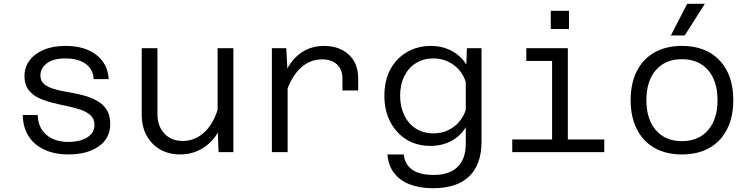

<svg xmlns="http://www.w3.org/2000/svg" viewBox="-20 -802 3940 1012"><path d="M340 12Q268 12 214 -13Q160 -38 130.5 -84.5Q101 -131 100 -196H179Q180 -130 224 -92Q268 -54 339 -54Q402 -54 440 -78Q478 -102 478 -143Q478 -175 457.5 -194Q437 -213 404.5 -224Q372 -235 332.5 -243Q293 -251 254 -261Q215 -271 182.5 -286.5Q150 -302 129.5 -329.5Q109 -357 109 -401Q109 -447 135 -482.5Q161 -518 209.5 -539Q258 -560 325 -560Q427 -560 487.5 -513Q548 -466 553 -385H474Q471 -437 431.5 -465.5Q392 -494 325 -494Q260 -494 226.5 -468Q193 -442 193 -404Q193 -375 213 -358.5Q233 -342 266 -332.5Q299 -323 338.5 -316.5Q378 -310 417 -300Q456 -290 488.5 -272.5Q521 -255 541 -225.5Q561 -196 561 -148Q561 -73 500.5 -30.5Q440 12 340 12Z M810 -548V-200Q810 -137 846.5 -98Q883 -59 943 -59Q1010 -59 1062 -109.5Q1114 -160 1138 -263L1153 -156Q1123 -74 1063.5 -31Q1004 12 931 12Q869 12 823.5 -14.5Q778 -41 752.5 -88Q727 -135 727 -198V-548ZM1210 -548V0H1132L1127 -132V-548Z M1785 -325V-388Q1785 -434 1757 -461.5Q1729 -489 1677 -489Q1609 -489 1557.5 -437Q1506 -385 1479 -283L1465 -375Q1486 -436 1518 -477Q1550 -518 1592.5 -539Q1635 -560 1687 -560Q1768 -560 1818 -514.5Q1868 -469 1868 -388V-325ZM1413 0V-548H1489L1496 -415V0Z M2438 -462 2441 -548H2518V-55Q2518 64 2453.5 127Q2389 190 2262 190Q2192 190 2140 170Q2088 150 2057.5 110.5Q2027 71 2022 12H2108Q2113 63 2151.5 91.5Q2190 120 2266 120Q2349 120 2392 77.5Q2435 35 2435 -44V-131Q2407 -85 2358.5 -59Q2310 -33 2249 -33Q2177 -33 2122.5 -66.5Q2068 -100 2037 -160Q2006 -220 2006 -296Q2006 -378 2037.5 -436.5Q2069 -495 2125 -527.5Q2181 -560 2252 -560Q2313 -560 2362 -533Q2411 -506 2438 -462ZM2265 -99Q2323 -99 2369.5 -132Q2416 -165 2435 -223V-370Q2416 -428 2369.5 -461Q2323 -494 2265 -494Q2212 -494 2172.5 -469.5Q2133 -445 2111 -400.5Q2089 -356 2089 -297Q2089 -239 2111 -194Q2133 -149 2172.5 -124Q2212 -99 2265 -99Z M2890 0V-548H2973V0ZM2680 0V-67H3165V0ZM2754 -481V-548H2932V-481ZM2883 -649V-745H2979V-649Z M3574 12Q3490 12 3429.5 -22.5Q3369 -57 3336.5 -121.5Q3304 -186 3304 -274Q3304 -363 3336.5 -427Q3369 -491 3429.5 -525.5Q3490 -560 3574 -560Q3701 -560 3773 -483.5Q3845 -407 3845 -274Q3845 -186 3812.5 -121.5Q3780 -57 3719.5 -22.5Q3659 12 3574 12ZM3574 -58Q3662 -58 3712 -116Q3762 -174 3762 -274Q3762 -375 3712 -432.5Q3662 -490 3574 -490Q3487 -490 3437 -432.5Q3387 -375 3387 -274Q3387 -174 3437 -116Q3487 -58 3574 -58ZM3516 -615 3602 -782H3695L3589 -615Z"/></svg>

Font: Azeret Mono Light
Style: Regular
Weight: 300
Designer: Martin Vácha
Foundry: Displaay
Version: Version 1.002